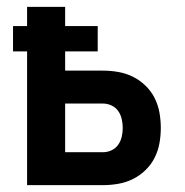

<svg xmlns="http://www.w3.org/2000/svg" viewBox="-20 -540 540 560"><path d="M59 0V-390H18V-464H59V-520H170V-464H265V-390H170V-334H280Q303 -334 325.5 -330Q348 -326 368 -316Q388 -306 404.5 -290Q421 -274 431 -254Q441 -234 445 -212Q449 -190 449 -167Q449 -144 445 -122Q441 -100 431 -80Q421 -60 404.5 -44Q388 -28 368 -18Q348 -8 325.5 -4Q303 0 280 0ZM170 -96H280Q293 -96 305 -101.5Q317 -107 324.5 -117.5Q332 -128 335 -141Q338 -154 338 -167Q338 -180 335 -193Q332 -206 324.5 -216.5Q317 -227 305 -232.5Q293 -238 280 -238H170Z"/></svg>

Font: Moesevka
Style: Bold
Weight: 700
Monospace: yes
Designer: Belleve Invis
Foundry: Belleve Invis
Version: Version 32.5.0; ttfautohint (v1.8.4)